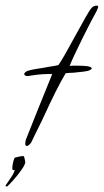

<svg xmlns="http://www.w3.org/2000/svg" viewBox="-67 -427 370 684"><path d="M28 93Q23 93 23 84Q23 82 23.5 78.5Q24 75 25 71L68 -37L119 -163Q107 -164 84 -162.5Q61 -161 45 -158Q39 -157 35.5 -156.5Q32 -156 30 -156Q22 -156 19 -163Q20 -169 30 -174Q35 -176 42 -177.5Q49 -179 59 -181Q70 -183 78.5 -184Q87 -185 91 -186Q96 -187 101 -188Q106 -189 113 -190Q119 -191 126 -192Q133 -193 141 -195Q149 -206 165 -234Q181 -262 206 -308Q226 -345 238.5 -366.5Q251 -388 256 -395Q265 -407 277 -407Q283 -407 283 -402Q283 -401 278 -389Q272 -379 258 -352Q244 -325 228 -293Q212 -261 199 -233Q186 -205 181 -192Q186 -193 192.5 -193Q199 -193 209 -193Q220 -193 229.5 -192.5Q239 -192 246 -191Q260 -188 260 -183Q260 -181 251 -176Q246 -174 232 -172Q218 -170 195 -168Q189 -168 182 -167.5Q175 -167 167 -166Q137 -117 85 -3Q66 35 56 56Q46 77 44 81Q35 93 28 93ZM-41 237Q-47 238 -47 235Q-47 233 -46 232Q-45 231 -40.5 224Q-36 217 -29 207Q-22 197 -19 190.5Q-16 184 -14 179H-19Q-23 179 -23 174Q-23 173 -23 168.5Q-23 164 -22 160Q-20 148 -17 140Q-16 138 -15.5 136.5Q-15 135 -12 134Q-4 132 3 130.5Q10 129 16 129Q19 129 20.5 137.5Q22 146 23 150Q23 159 10 177.5Q-3 196 -18.5 213.5Q-34 231 -41 237Z"/></svg>

Font: Allison
Style: Regular
Weight: 400
Designer: Robert E. Leuschke
Foundry: Robert E. Leuschke
Version: Version 1.010; ttfautohint (v1.8.3)